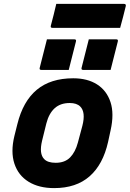

<svg xmlns="http://www.w3.org/2000/svg" viewBox="-20 -954 666 986"><path d="M356 -552Q429 -552 478.5 -520.5Q528 -489 547.5 -429.5Q567 -370 548 -285L535 -225Q509 -109 440 -48.5Q371 12 258 12Q180 12 127 -20.5Q74 -53 54 -113.5Q34 -174 54 -256L69 -316Q98 -434 169 -493Q240 -552 356 -552ZM338 -425Q290 -425 260.5 -398Q231 -371 218 -320L196 -231Q180 -164 207 -137Q225 -118 266 -118Q313 -118 340 -145.5Q367 -173 380 -222L403 -308Q421 -378 392 -407Q374 -425 338 -425ZM221 -752H362Q373 -752 370 -741L333 -595H192Q181 -595 184 -606ZM436 -752H577Q588 -752 585 -741L548 -595H407Q396 -595 399 -606ZM269 -934H617Q628 -934 626 -923Q619 -894 612 -867Q605 -840 597 -811H249Q238 -811 241 -822Q249 -851 255.5 -878Q262 -905 269 -934Z"/></svg>

Font: Recursive Sn Lnr St XBd
Style: Italic
Weight: 800
Italic angle: -15°
Version: Version 1.079;hotconv 1.0.112;makeotfexe 2.5.65598; ttfautoh